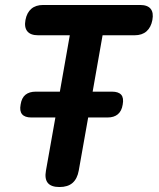

<svg xmlns="http://www.w3.org/2000/svg" viewBox="-20 -750 640 773"><path d="M261 -608H133Q103 -608 90 -624Q77 -640 82.5 -669.5Q88 -699 106 -714.5Q124 -730 154 -730H544Q574 -730 586.5 -714.5Q599 -699 593.5 -669.5Q588 -640 570 -624Q552 -608 522 -608H393L353 -381H431Q457 -381 468 -368.5Q479 -356 474 -329Q470 -303 454.5 -290Q439 -277 413 -277H335L297 -63Q291 -30 272 -13.5Q253 3 219.5 3Q186 3 172.5 -13.5Q159 -30 165 -63L203 -277H106Q80 -277 69 -290Q58 -303 63 -329Q67 -356 82.5 -368.5Q98 -381 124 -381H221Z"/></svg>

Font: Maple Mono
Style: Bold Italic
Weight: 700
Italic angle: -10°
Monospace: yes
Designer: subframe7536
Version: Version 7.000